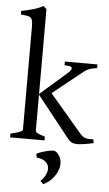

<svg xmlns="http://www.w3.org/2000/svg" viewBox="-64 -798 617 1086"><g transform="rotate(5 244.0 -255.0)"><path d="M14.6 0V-21Q46.9 -29.3 64.9 -35.6Q83 -42 83 -50.8V-632.8Q83 -655.3 80.3 -667.5Q77.6 -679.7 70.1 -685.8Q62.5 -691.9 49.1 -693.8Q35.6 -695.8 14.6 -698.2V-717.8Q48.3 -724.6 80.8 -733.6Q113.3 -742.7 138.2 -756.8L156.2 -740.2V-258.8L306.6 -390.1Q322.8 -404.3 326.2 -412.8Q329.6 -421.4 325 -425.8Q320.3 -430.2 309.3 -431.6Q298.3 -433.1 285.6 -433.1V-454.1H470.7V-433.1Q449.2 -430.7 431.2 -425Q413.1 -419.4 392.6 -402.8L226.1 -269.5L409.7 -54.2Q416.5 -46.4 423.8 -41.3Q431.2 -36.1 439.9 -33.2Q448.7 -30.3 459.7 -29.5Q470.7 -28.8 484.9 -29.8L487.8 -8.8Q473.6 -5.4 459.7 -2.9Q445.8 -0.5 433.8 1.2Q421.9 2.9 412.4 3.9Q402.8 4.9 397.9 4.9Q377.4 4.9 365 -1Q352.5 -6.8 341.8 -21L156.2 -254.9V-50.8Q156.2 -46.9 158 -43.9Q159.7 -41 165 -37.8Q170.4 -34.7 181.2 -30.8Q191.9 -26.9 210 -21V0ZM310.1 140.6Q307.6 154.3 301 169.4Q294.4 184.6 283.9 198.7Q273.4 212.9 258.3 225.6Q243.2 238.3 223.6 247.6L206.5 229.5Q212.9 225.6 219.5 217.5Q226.1 209.5 231.2 200Q236.3 190.4 239.7 180.4Q243.2 170.4 243.7 162.1Q244.1 151.4 240.7 141.1Q237.3 130.9 229 122.3Q220.7 113.8 207.3 108.2Q193.8 102.5 174.8 101.1L170.4 80.1Q174.8 76.2 188.5 71Q202.1 65.9 218.3 61.5Q234.4 57.1 249.5 54.7Q264.6 52.2 272.5 53.7Q284.7 59.6 293 70.3Q301.3 81.1 305.7 93.3Q310.1 105.5 311 117.9Q312 130.4 310.1 140.6Z"/></g></svg>

Font: Gentium Unicode
Style: Regular
Weight: 400
Version: Version 1.009